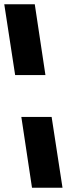

<svg xmlns="http://www.w3.org/2000/svg" viewBox="-92 -880 313 900"><path d="M-21 -528H121L71 -860H-72ZM58 0H201L150 -332H8Z"/></svg>

Font: Poland Can Into
Style: Bold
Weight: 700
Foundry: Cannot Into Space Fonts
Version: Version 0.99